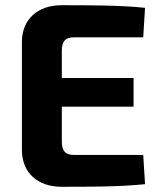

<svg xmlns="http://www.w3.org/2000/svg" viewBox="-20 -713 616 736"><path d="M529 -119H264C231 -119 217 -134 217 -171V-304H492V-414H217V-519C217 -555 231 -570 264 -570H529L536 -683C442 -693 323 -693 216 -693C124 -693 65 -639 64 -554V-136C65 -51 124 3 216 3C323 3 442 3 536 -7Z"/></svg>

Font: SnT
Style: Bold
Weight: 700
Designer: Natanael Gama
Version: Version 1.001;PS 001.001;hotconv 1.0.70;makeotf.lib2.5.58329